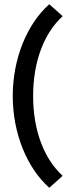

<svg xmlns="http://www.w3.org/2000/svg" viewBox="-20 -765 339 904"><path d="M212 119 275 63C187 -18 136 -151 136 -313C136 -475 187 -608 275 -689L212 -745C106 -651 40 -487 40 -313C40 -139 106 25 212 119Z"/></svg>

Font: MV Cash Medium
Style: Regular
Weight: 500
Designer: Rodrigo Fuenzalida
Foundry: fragTYPE
Version: Version 1.100;Glyphs 3.1.2 (3151)